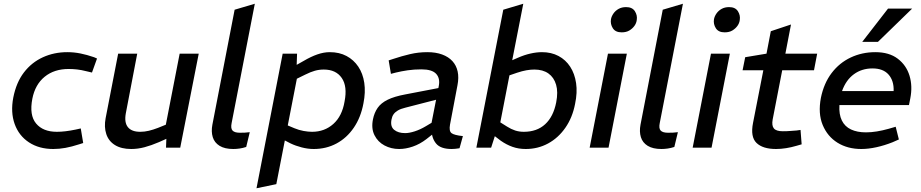

<svg xmlns="http://www.w3.org/2000/svg" viewBox="-20 -790 4926 1027"><path d="M265 7Q189 7 135 -28.5Q81 -64 58.5 -126.5Q36 -189 51 -268Q67 -349 108 -402.5Q149 -456 209 -483.5Q269 -511 340 -511Q376 -511 410.5 -504Q445 -497 483 -484L499 -477L472 -402L442 -409Q415 -416 392 -418.5Q369 -421 347 -421Q270 -421 219 -379.5Q168 -338 153 -262Q136 -174 173 -129.5Q210 -85 284 -85Q328 -85 385 -97L412 -103L425 -25L403 -18Q363 -5 330 1Q297 7 265 7Z M682 7Q629 7 595 -14Q561 -35 548.5 -73Q536 -111 545 -158L612 -503H714L653 -184Q644 -135 664 -110Q684 -85 730 -85Q753 -85 776 -90.5Q799 -96 825 -106L867 -123L941 -503H1043L944 0H868L871 -78L889 -56L831 -30Q789 -12 753 -2.5Q717 7 682 7Z M1297 -4Q1279 2 1261.5 4.5Q1244 7 1228 7Q1182 7 1154.5 -10Q1127 -27 1118 -56.5Q1109 -86 1116 -123L1235 -738L1343 -770L1219 -132Q1213 -103 1224 -91.5Q1235 -80 1263 -80Q1277 -80 1289.5 -80.5Q1302 -81 1316 -83Z M1658 7Q1627 7 1594 -1.5Q1561 -10 1534 -23L1476 -53L1505 -125L1555 -104Q1579 -94 1604 -89.5Q1629 -85 1649 -85Q1716 -85 1763 -127Q1810 -169 1823 -247Q1839 -328 1808 -373Q1777 -418 1712 -418Q1687 -418 1664 -411.5Q1641 -405 1613 -391L1562 -366L1556 -437L1604 -464Q1643 -487 1677.5 -499Q1712 -511 1744 -511Q1795 -511 1833.5 -490.5Q1872 -470 1896.5 -433.5Q1921 -397 1928.5 -347Q1936 -297 1924 -237Q1910 -162 1872.5 -107Q1835 -52 1780 -22.5Q1725 7 1658 7ZM1352 217 1492 -503H1569L1566 -417L1574 -400L1458 195Z M2438 3Q2427 5 2415.5 6Q2404 7 2396 7Q2336 7 2312 -23Q2288 -53 2289 -97L2285 -116L2327 -330Q2335 -371 2313 -395Q2291 -419 2234 -419Q2195 -419 2161 -414Q2127 -409 2098 -402L2071 -395L2059 -467L2087 -476Q2129 -490 2173.5 -500.5Q2218 -511 2266 -511Q2311 -511 2345 -498.5Q2379 -486 2400 -463Q2421 -440 2428 -407.5Q2435 -375 2427 -334L2387 -123Q2381 -89 2395 -78Q2409 -67 2456 -62ZM2115 7Q2072 7 2036.5 -12Q2001 -31 1983 -67Q1965 -103 1975 -152Q1982 -187 2000 -213Q2018 -239 2053.5 -256.5Q2089 -274 2148 -285L2346 -323L2334 -262L2148 -214Q2123 -208 2108 -199Q2093 -190 2085 -178.5Q2077 -167 2074 -150Q2067 -113 2088.5 -95.5Q2110 -78 2147 -78Q2169 -78 2198.5 -87.5Q2228 -97 2258 -115L2310 -146L2318 -91L2261 -46Q2226 -19 2188 -6Q2150 7 2115 7Z M2792 7Q2754 7 2721.5 -4.5Q2689 -16 2659 -37L2617 -69L2649 -140L2692 -113Q2714 -99 2735.5 -92Q2757 -85 2782 -85Q2852 -85 2896 -125.5Q2940 -166 2955 -242Q2966 -298 2954.5 -337Q2943 -376 2913.5 -397Q2884 -418 2838 -418Q2818 -418 2795.5 -414Q2773 -410 2746 -401L2705 -387L2650 -104L2635 -87L2607 0H2528L2672 -738L2779 -770L2712 -428L2681 -451L2750 -481Q2784 -496 2817 -503.5Q2850 -511 2879 -511Q2929 -511 2967.5 -490.5Q3006 -470 3030 -433Q3054 -396 3061.5 -345.5Q3069 -295 3056 -234Q3042 -161 3004 -106.5Q2966 -52 2911.5 -22.5Q2857 7 2792 7Z M3134 0 3232 -503H3333L3235 0ZM3305 -617Q3272 -617 3258 -639Q3244 -661 3248 -687Q3251 -703 3261.5 -718Q3272 -733 3289 -742.5Q3306 -752 3329 -752Q3362 -752 3376 -730Q3390 -708 3386 -683Q3384 -666 3373.5 -651.5Q3363 -637 3346.5 -627Q3330 -617 3305 -617Z M3587 -4Q3569 2 3551.5 4.5Q3534 7 3518 7Q3472 7 3444.5 -10Q3417 -27 3408 -56.5Q3399 -86 3406 -123L3525 -738L3633 -770L3509 -132Q3503 -103 3514 -91.5Q3525 -80 3553 -80Q3567 -80 3579.5 -80.5Q3592 -81 3606 -83Z M3685 0 3783 -503H3884L3786 0ZM3856 -617Q3823 -617 3809 -639Q3795 -661 3799 -687Q3802 -703 3812.5 -718Q3823 -733 3840 -742.5Q3857 -752 3880 -752Q3913 -752 3927 -730Q3941 -708 3937 -683Q3935 -666 3924.5 -651.5Q3914 -637 3897.5 -627Q3881 -617 3856 -617Z M4131 7Q4060 7 4026.5 -25.5Q3993 -58 4008 -133L4063 -414H3952L3966 -484L4080 -503L4103 -623L4211 -659L4181 -503H4351L4334 -414H4164L4113 -151Q4107 -118 4119.5 -103Q4132 -88 4167 -88Q4190 -88 4207 -89.5Q4224 -91 4241 -92L4262 -95L4268 -18L4240 -10Q4213 -2 4185 2.5Q4157 7 4131 7Z M4587 7Q4514 7 4460 -26.5Q4406 -60 4380.5 -121.5Q4355 -183 4371 -267Q4387 -345 4428.5 -399.5Q4470 -454 4530.5 -482.5Q4591 -511 4662 -511Q4736 -511 4782 -476Q4828 -441 4845 -385Q4862 -329 4849 -263L4842 -228H4470Q4467 -178 4483 -145.5Q4499 -113 4532 -97.5Q4565 -82 4612 -82Q4640 -82 4670.5 -87Q4701 -92 4733 -101L4771 -112L4788 -44L4754 -29Q4711 -12 4668 -2.5Q4625 7 4587 7ZM4484 -303H4760Q4762 -358 4733 -391Q4704 -424 4647 -424Q4590 -424 4547.5 -393Q4505 -362 4484 -303ZM4592 -566 4730 -744H4859L4676 -566Z"/></svg>

Font: REM
Style: Italic
Weight: 400
Italic angle: -11°
Designer: Octavio Pardo
Foundry: Ashler Design
Version: Version 1.005;gftools[0.9.28]